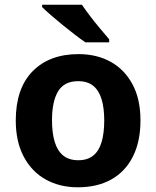

<svg xmlns="http://www.w3.org/2000/svg" viewBox="-20 -786 665 816"><path d="M311 10Q234 10 174.5 -23Q115 -56 81 -120Q47 -184 47 -274Q47 -410 118.5 -483Q190 -556 314 -556Q391 -556 450 -523.5Q509 -491 543 -428Q577 -365 577 -274Q577 -184 544.5 -120Q512 -56 452.5 -23Q393 10 311 10ZM313 -105Q352 -105 376.5 -125Q401 -145 412 -183Q423 -221 423 -274Q423 -328 411.5 -365Q400 -402 376 -421.5Q352 -441 312 -441Q253 -441 227 -398Q201 -355 201 -275Q201 -221 212.5 -183Q224 -145 248.5 -125Q273 -105 313 -105ZM328 -766Q343 -744 363.5 -717Q384 -690 406 -664Q428 -638 444 -619V-606H343Q324 -619 298.5 -638.5Q273 -658 246.5 -679.5Q220 -701 196.5 -721.5Q173 -742 159 -756V-766Z"/></svg>

Font: Noto Sans Symbols
Style: Bold
Weight: 700
Version: Version 2.002